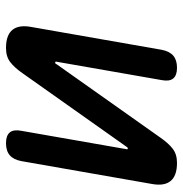

<svg xmlns="http://www.w3.org/2000/svg" viewBox="-5 -595 610 640"><g transform="rotate(-90 300.0 -275.0)"><path d="M7 -75 83 -509Q88 -535 102.5 -547.5Q117 -560 143 -560Q168 -560 178.5 -547.5Q189 -535 184 -509L123 -160Q122 -157 122.5 -155.5Q123 -154 126 -154Q128 -154 129 -156L132 -160L376 -505Q394 -531 412.5 -545.5Q431 -560 460 -560Q503 -560 520.5 -538.5Q538 -517 530 -475L454 -41Q449 -15 434.5 -2.5Q420 10 394 10Q369 10 358.5 -2.5Q348 -15 353 -41L414 -390Q415 -393 414.5 -394.5Q414 -396 411 -396Q409 -396 408 -395L405 -390L161 -45Q143 -19 124.5 -4.5Q106 10 77 10Q34 10 16.5 -11.5Q-1 -33 7 -75Z"/></g></svg>

Font: Maple Mono NL Medium
Style: Italic
Weight: 500
Italic angle: -10°
Monospace: yes
Designer: subframe7536
Version: Version 7.000